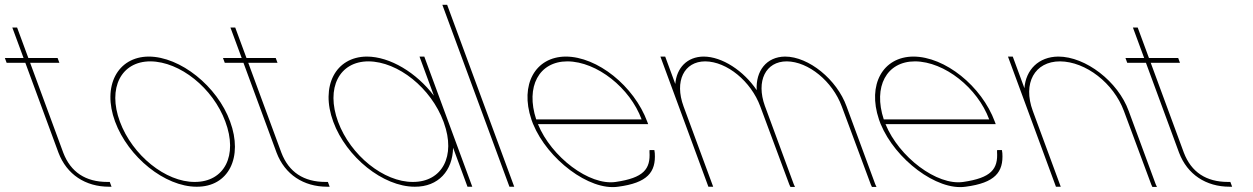

<svg xmlns="http://www.w3.org/2000/svg" viewBox="-219 -789 5229 801"><path d="M-93.3 -527 44.9 -152C75.8 -71 137.9 -30 228.9 -30H238.9L246.3 -10H236.3C137.3 -10 59.5 -61 24.9 -152L-113.3 -527H-181.3H-191.3L-198.7 -547H-188.7H-120.7L-163.9 -664L-167.6 -674H-147.6L-143.9 -664L-100.7 -547H11.3H21.3L28.7 -527H18.7Z M261 -282C206.4 -430 271.4 -552 401.1 -553C533.1 -553 687.8 -429 741 -282C796 -133 734.7 -9 601.3 -10C469.3 -10 316 -133 261 -282ZM281 -282C333 -141 472.3 -29 593.9 -30C716.9 -30 774.4 -140 721 -282C669.4 -422 531.8 -532 408.4 -533C286.4 -533 229.4 -422 281 -282Z M816.7 -527 954.9 -152C985.8 -71 1047.9 -30 1138.9 -30H1148.9L1156.3 -10H1146.3C1047.3 -10 969.5 -61 934.9 -152L796.7 -527H728.7H718.7L711.3 -547H721.3H789.3L746.1 -664L742.4 -674H762.4L766.1 -664L809.3 -547H921.3H931.3L938.7 -527H928.7Z M1171.4 -281C1116.4 -430 1181.4 -552 1311.1 -553C1408.7 -553 1518.9 -485.1 1591.2 -389.8L1534.8 -543L1531.1 -553H1551.1L1554.8 -543L1649.9 -285C1650.4 -283.7 1650.9 -282.3 1651.4 -281L1747.6 -20L1751.3 -10H1731.3L1727.6 -20L1671.2 -172.9C1669.5 -77.3 1610.2 -9.3 1511.3 -10C1379.3 -10 1226 -133 1171.4 -281ZM1191.4 -281C1243 -141 1382.3 -29 1503.9 -30C1625.7 -30 1683.2 -137.8 1632.9 -276.7L1631.4 -281C1579.4 -422 1441.8 -532 1318.4 -533C1196.4 -533 1139.4 -422 1191.4 -281Z M1630.1 -759 1626.4 -769H1646.4L1650.1 -759L1922.6 -20L1926.3 -10H1906.3L1902.6 -20Z M2017.9 -291H2457.7C2409.4 -422 2271.8 -532 2148.4 -533C2029.3 -533 1973.1 -427.2 2017.9 -291ZM2005.3 -271H2005.1L2001.4 -281L1997.7 -291H1997.8C1949 -436.3 2014.3 -552 2141.1 -553C2273.1 -553 2426.4 -430 2481.4 -281L2485.1 -271H2475.1H2025.3C2081.1 -134.1 2239.9 -13.4 2349.9 -30C2465.7 -47 2495.4 -83 2490.5 -156L2490.9 -163H2510.9L2512.7 -150C2517.8 -71 2482.4 -26 2359.3 -10C2238.7 7.6 2065.6 -124.9 2005.3 -271Z M2937.9 -412.9C2933.2 -493.3 2978.9 -552.2 3056.1 -553C3155.1 -553 3272.5 -457 3312.8 -345L3432.6 -20L3437.7 -9H3418.7L3414 -19L3292.8 -345C3254.1 -450 3153.8 -532 3063.4 -533C2975 -533 2934.6 -451.1 2972 -347C2972.3 -346.4 2972.5 -345.7 2972.8 -345L2976.5 -335L3092.6 -20L3097.7 -9H3078.7L3074 -19L2956.5 -335H2956.5L2952.8 -345C2914 -450 2813.8 -532 2723.4 -533C2634.4 -533 2594 -450 2632.8 -345L2636.5 -335L2752.6 -20L2756.3 -10H2736.3L2732.6 -20L2616.5 -335L2612.8 -345L2539.8 -543L2536.1 -553H2556.1L2559.8 -543L2598.2 -438.8C2603.7 -505.7 2647.5 -552.3 2716.1 -553C2794.2 -553 2883.8 -493.2 2937.9 -412.9Z M3467.9 -291H3907.7C3859.4 -422 3721.8 -532 3598.4 -533C3479.3 -533 3423.1 -427.2 3467.9 -291ZM3455.3 -271H3455.1L3451.4 -281L3447.7 -291H3447.8C3399 -436.3 3464.3 -552 3591.1 -553C3723.1 -553 3876.4 -430 3931.4 -281L3935.1 -271H3925.1H3475.3C3531.1 -134.1 3689.9 -13.4 3799.9 -30C3915.7 -47 3945.4 -83 3940.5 -156L3940.9 -163H3960.9L3962.7 -150C3967.8 -71 3932.4 -26 3809.3 -10C3688.7 7.6 3515.6 -124.9 3455.3 -271Z M4054.8 -420.9C4060.4 -498.1 4114.2 -552.3 4196.1 -553C4310.1 -553 4445.4 -449 4489.8 -326L4602.6 -20L4607.7 -9H4588.7L4584 -19L4469.8 -326C4427 -442 4310.8 -532 4203.4 -533C4097.4 -533 4047 -442 4089.8 -326L4093.5 -316L4202.6 -20L4206.3 -10H4186.3L4182.6 -20L4073.5 -316L4069.8 -326L3989.8 -543L3986.1 -553H4006.1L4009.8 -543Z M4581.7 -527 4719.9 -152C4750.8 -71 4812.9 -30 4903.9 -30H4913.9L4921.3 -10H4911.3C4812.3 -10 4734.5 -61 4699.9 -152L4561.7 -527H4493.7H4483.7L4476.3 -547H4486.3H4554.3L4511.1 -664L4507.4 -674H4527.4L4531.1 -664L4574.3 -547H4686.3H4696.3L4703.7 -527H4693.7Z"/></svg>

Font: Nordica Plus
Style: NordicaClassicUltraLightOpObl
Weight: 300
Version: Version 1